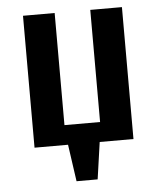

<svg xmlns="http://www.w3.org/2000/svg" viewBox="-49 -542 602 725"><g transform="rotate(-5 252.5 -180.0)"><path d="M212 140 192 0H65V-500H185V-75H320V-500H440V0H312L292 140Z"/></g></svg>

Font: Cuprum
Style: Regular
Weight: 400
Designer: Jovanny Lemonad
Foundry: Jovanny Lemonad
Version: Version 3.000